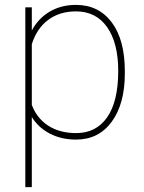

<svg xmlns="http://www.w3.org/2000/svg" viewBox="-20 -558 587 781"><path d="M487.8 -259.3Q487.8 -135.7 434.6 -63Q381.3 9.8 289.6 9.8Q229.5 9.8 182.6 -14.6Q135.7 -39.1 109.4 -82V203.1H83V-528.3H109.4V-434.1Q136.7 -484.4 183.1 -511.2Q229.5 -538.1 288.6 -538.1Q381.3 -538.1 434.6 -467Q487.8 -396 487.8 -267.6ZM460.9 -269.5Q460.9 -383.3 415.8 -447.5Q370.6 -511.7 289.1 -511.7Q222.7 -511.7 176.3 -477.3Q129.9 -442.9 109.4 -378.4V-131.3Q129.9 -76.7 176.5 -46.6Q223.1 -16.6 290 -16.6Q371.1 -16.6 416 -81.1Q460.9 -145.5 460.9 -269.5Z"/></svg>

Font: Roboto Thin
Style: Regular
Weight: 250
Designer: Google
Version: Version 2.134; 2016